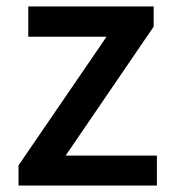

<svg xmlns="http://www.w3.org/2000/svg" viewBox="-20 -571 531 591"><path d="M37 0V-62L308 -458H67V-551H453V-489L182 -92H463V0Z"/></svg>

Font: Source Han Sans Medium
Style: Regular
Weight: 500
Designer: Ryoko NISHIZUKA Ë•øÂ°öÊ∂ºÂ≠ê (kana, bopomofo & ideographs); Paul D. Hunt (Latin, Greek & Cyrillic); Sandoll Communicatio
Foundry: Adobe
Version: Version 2.004;hotconv 1.0.118;makeotfexe 2.5.65603